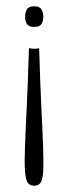

<svg xmlns="http://www.w3.org/2000/svg" viewBox="-20 -393 207 612"><path d="M89.2 -373Q106.3 -373 112.2 -363.2Q118 -353.5 118 -339Q118 -325.8 112.2 -316.5Q106.3 -307.2 89.2 -307.2Q71.8 -307.2 65.9 -316.5Q60 -325.8 60 -339Q60 -353.3 65.8 -363.2Q71.7 -373 89.2 -373ZM72.2 -239.5Q72.2 -239.5 77.2 -238.6Q82.3 -237.7 89 -237.7Q96.7 -237.7 100.8 -238.6Q104.8 -239.5 104.8 -239.5Q108 -128 111.8 -51.1Q115.7 25.8 117.4 75.2Q119.2 124.7 117.8 151.5Q116.5 178.3 109.8 188.7Q103 199 88.8 199Q74.8 199 68.1 188.8Q61.3 178.5 59.6 151.7Q57.8 124.8 59.6 75.5Q61.3 26.2 65.2 -50.8Q69 -127.7 72.2 -239.5Z"/></svg>

Font: Darker Grotesque Light
Style: Regular
Weight: 300
Designer: Gabriel Lam
Foundry: TypeRant
Version: Version 1.000;gftools[0.9.28]